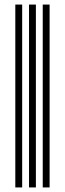

<svg xmlns="http://www.w3.org/2000/svg" viewBox="-20 -820 284 840"><path d="M167 0V-800H197V0ZM47 0V-800H77V0ZM107 0V-800H137V0Z"/></svg>

Font: Big Shoulders Inline Text Black
Style: Regular
Weight: 900
Designer: Patric King
Foundry: XO Type Co
Version: Version 1.000